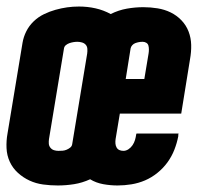

<svg xmlns="http://www.w3.org/2000/svg" viewBox="-23 -560 643 588"><path d="M154 8Q131 8 109 5Q87 2 67.5 -7Q48 -16 32 -30.5Q16 -45 7 -64.5Q-2 -84 -3 -106.5Q-4 -129 0 -151L46 -429Q49 -447 57.5 -464Q66 -481 80 -494.5Q94 -508 111.5 -516.5Q129 -525 147 -530Q165 -535 182.5 -537.5Q200 -540 219 -540Q245 -540 269.5 -534.5Q294 -529 316 -517Q340 -529 365.5 -533.5Q391 -538 416 -538Q438 -538 459.5 -534.5Q481 -531 499.5 -522Q518 -513 532.5 -498Q547 -483 554.5 -463.5Q562 -444 562.5 -422.5Q563 -401 559 -379L532 -212H344L331 -134Q330 -127 330.5 -120.5Q331 -114 334 -108.5Q337 -103 342.5 -100.5Q348 -98 355 -98Q363 -98 370.5 -103Q378 -108 383 -115.5Q388 -123 390.5 -131.5Q393 -140 394 -148Q394 -149 394.5 -149.5Q395 -150 395 -151H524Q523 -149 523 -147Q523 -145 523 -143Q519 -122 511 -101.5Q503 -81 490 -63Q477 -45 459 -30.5Q441 -16 421 -7.5Q401 1 379.5 4.5Q358 8 337 8Q315 8 293 4Q271 0 253 -11Q229 0 204 4Q179 8 154 8ZM362 -318H419L432 -396Q433 -402 433 -408.5Q433 -415 431.5 -420.5Q430 -426 425 -429Q420 -432 414 -432Q408 -432 402.5 -431Q397 -430 391.5 -428Q386 -426 382 -421.5Q378 -417 377 -412ZM156 -98Q163 -98 169 -98.5Q175 -99 181 -101.5Q187 -104 192 -108Q197 -112 198 -118L244 -396Q245 -403 244.5 -410.5Q244 -418 239.5 -423Q235 -428 228 -430Q221 -432 214 -432Q208 -432 202 -431Q196 -430 190 -428Q184 -426 179 -422Q174 -418 173 -412L127 -134Q126 -127 126.5 -120Q127 -113 131.5 -107.5Q136 -102 142.5 -100Q149 -98 156 -98Z"/></svg>

Font: Iosevka Slab HvExObl
Style: Regular
Weight: 900
Width: 7
Italic angle: -9°
Monospace: yes
Designer: Belleve Invis
Foundry: Belleve Invis
Version: Version 11.1.1; ttfautohint (v1.8.3)